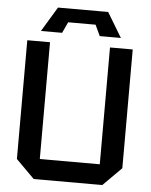

<svg xmlns="http://www.w3.org/2000/svg" viewBox="-59 -927 767 976"><g transform="rotate(5 325.0 -439.5)"><path d="M56 -94V-700H172V-104H478V-700H594V-94L500 0H150ZM229 -753H121L197 -879H453L529 -753H421L395 -809H255Z"/></g></svg>

Font: Tektur Medium
Style: Regular
Weight: 500
Designer: Adam Jagosz
Foundry: Adam Jagosz
Version: Version 1.005;gftools[0.9.30]